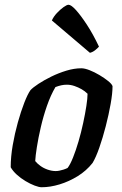

<svg xmlns="http://www.w3.org/2000/svg" viewBox="-20 -787 513 807"><path d="M155 0Q144 0 125.5 -7Q107 -14 87 -26Q67 -38 50.5 -53Q34 -68 25 -84Q25 -128 33.5 -177Q42 -226 55 -272.5Q68 -319 82 -355Q96 -391 108 -408Q118 -419 141.5 -434.5Q165 -450 195.5 -465Q226 -480 259 -490Q292 -500 322 -500Q336 -500 356.5 -492Q377 -484 398 -471.5Q419 -459 434.5 -446.5Q450 -434 453 -425Q453 -395 445 -350Q437 -305 424.5 -256.5Q412 -208 397.5 -166.5Q383 -125 369 -102Q343 -69 306.5 -46.5Q270 -24 230.5 -12Q191 0 155 0ZM214 -68Q221 -68 229 -69.5Q237 -71 246.5 -74Q256 -77 264 -81Q275 -95 287 -125Q299 -155 310 -192.5Q321 -230 329.5 -269.5Q338 -309 343 -341.5Q348 -374 348 -393Q337 -404 323 -412Q309 -420 293 -425.5Q277 -431 261 -431Q249 -431 237.5 -428.5Q226 -426 213 -421Q193 -387 177.5 -342.5Q162 -298 151.5 -252.5Q141 -207 135 -169Q129 -131 128 -110Q136 -100 149.5 -90Q163 -80 180.5 -74Q198 -68 214 -68ZM358 -565 198 -701Q205 -717 219 -732Q233 -747 247 -757Q261 -767 268 -767Q279 -767 299 -745Q319 -723 345 -683.5Q371 -644 396 -591Q391 -585 380.5 -576.5Q370 -568 358 -565Z"/></svg>

Font: Texturina Medium 12pt SemiBold
Style: Italic
Weight: 600
Italic angle: -11°
Version: Version 1.002